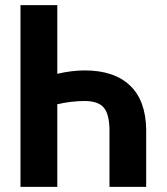

<svg xmlns="http://www.w3.org/2000/svg" viewBox="-20 -731 655 751"><path d="M60.1 0V-710.9H204.1V-442.4Q261.2 -455.6 311 -455.6Q426.3 -455.6 488.3 -396.7Q550.3 -337.9 551.8 -223.6V0H408.2V-222.7Q407.7 -284.7 385.7 -310.3Q363.8 -335.9 311 -335.9Q259.3 -335.9 204.1 -323.2V0Z"/></svg>

Font: MAUL Condensed Bold
Style: Condensed Bold
Weight: 700
Designer: MAUL
Version: Version 1.0; 2020; ttfautohint (v1.8.3)